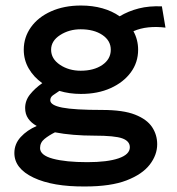

<svg xmlns="http://www.w3.org/2000/svg" viewBox="-20 -498 640 695"><path d="M273 -158Q231 -158 195 -169Q181 -160 171.5 -153Q162 -146 162 -135Q162 -117 205.5 -108.5Q249 -100 350 -100Q426 -100 469 -83Q512 -66 530.5 -38Q549 -10 549 24Q549 63 522 98Q495 133 438 155Q381 177 288 177Q171 178 101.5 145Q32 112 32 56Q32 23 55 -2Q78 -27 113 -42Q93 -53 82 -69Q71 -85 71 -107Q71 -134 88.5 -156Q106 -178 133 -197Q102 -219 84 -250Q66 -281 66 -318Q66 -363 92 -399.5Q118 -436 165 -457Q212 -478 273 -478Q315 -478 350.5 -468Q386 -458 413 -439Q445 -458 482.5 -467.5Q520 -477 566 -475L579 -398Q547 -402 517.5 -399Q488 -396 463 -385Q480 -354 480 -318Q480 -272 453.5 -236Q427 -200 380.5 -179Q334 -158 273 -158ZM272 -242Q320 -242 350.5 -263Q381 -284 381 -318Q381 -351 350.5 -371.5Q320 -392 272 -392Q230 -392 197.5 -371Q165 -350 165 -318Q165 -285 197 -263.5Q229 -242 272 -242ZM125 38Q125 64 171.5 76.5Q218 89 296 89Q369 89 409.5 75Q450 61 450 35Q450 13 423 3Q396 -7 321 -7Q282 -7 246 -10Q210 -13 179 -19Q157 -8 141 5Q125 18 125 38Z"/></svg>

Font: Inconsolata Expanded Bold
Style: Regular
Weight: 700
Width: 7
Monospace: yes
Designer: Raph Levien, Cyreal, Brenton Simpson
Foundry: Raph Levien, Cyreal, Google
Version: Version 3.001; ttfautohint (v1.8.2.53-6de2)